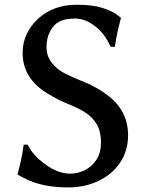

<svg xmlns="http://www.w3.org/2000/svg" viewBox="-20 -778 620 816"><path d="M55.7 -35.2V-42Q73.2 -105.5 80.1 -159.2V-163.1H96.7L98.6 -161.1Q115.2 -127.9 146.5 -100.6Q213.9 -40 278.3 -40Q311.5 -40 341.3 -55.2Q371.1 -70.3 390.1 -99.6Q409.2 -128.9 409.2 -173.8Q409.2 -218.8 391.6 -249Q374 -279.3 344.2 -298.8Q314.5 -318.4 271 -335.4Q227.5 -352.5 181.6 -380.9Q75.2 -445.3 76.2 -554.7Q76.2 -635.7 140.6 -697.3Q206.1 -757.8 305.7 -757.8Q374 -757.8 414.6 -744.6Q455.1 -731.4 473.6 -717.8L492.2 -704.1H493.2V-698.2Q475.6 -632.8 468.8 -583V-579.1H450.2L449.2 -581.1Q425.8 -633.8 384.3 -666.5Q342.8 -699.2 299.8 -699.2Q256.8 -699.2 232.4 -686.5Q208 -673.8 192.9 -645Q177.7 -616.2 177.7 -578.1Q177.7 -540 199.7 -511.7Q221.7 -483.4 253.9 -466.8Q286.1 -450.2 318.4 -437.5Q400.4 -406.2 454.1 -359.4Q523.4 -298.8 524.4 -205.1Q524.4 -136.7 490.2 -86.4Q456.1 -36.1 397.9 -8.8Q339.8 18.6 270.5 18.6Q156.2 18.6 82 -21.5Z"/></svg>

Font: GenEi LateMin P v2
Style: Medium
Weight: 500
Designer: o_tamon (Modified)
Foundry: o_tamon / Adobe Systems Incorporated / FONT 910 / Philipp H. Poll
Version: Version 2.1;Original Version 1.004